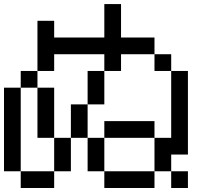

<svg xmlns="http://www.w3.org/2000/svg" viewBox="-20 -937 1040 957"><path d="M0 -83.3V-500H83.3V-83.3ZM750 -83.3V0H500V-83.3ZM750 -333.3V-250H500V-333.3ZM750 -250H833.3V-583.3H916.7V-166.7H833.3V-83.3H750ZM750 -583.3V-666.7H833.3V-583.3ZM750 -750V-666.7H583.3V-583.3H500V-666.7H250V-583.3H166.7V-833.3H250V-750H500V-916.7H583.3V-750ZM333.3 -83.3H250V-250H333.3ZM333.3 -416.7H416.7V-250H333.3ZM250 -83.3V0H83.3V-83.3ZM250 -250H166.7V-500H250ZM166.7 -583.3V-500H83.3V-583.3ZM916.7 -83.3V0H833.3V-83.3ZM500 -83.3H416.7V-250H500ZM500 -416.7H416.7V-583.3H500Z"/></svg>

Font: Galmuri11 Regular
Style: Regular
Weight: 400
Designer: Minseo Lee (Quiple)
Version: Version 2.356;hotconv 1.1.0;makeotfexe 2.6.0 DEVELOPMENT